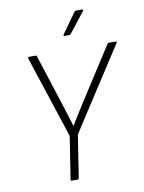

<svg xmlns="http://www.w3.org/2000/svg" viewBox="-92 -908 728 972"><g transform="rotate(-10 271.5 -422.0)"><path d="M197 0Q191 0 192 -7L226 -225L87 -648Q86 -652 88.5 -653.5Q91 -655 93 -655H126Q132 -655 133 -649L214 -398Q223 -367 233.5 -335.5Q244 -304 253 -272H254Q274 -304 293 -335Q312 -366 333 -398L495 -650Q498 -655 504 -655H539Q542 -655 543 -653.5Q544 -652 542 -648L268 -225L234 -7Q232 0 226 0ZM288 -728Q285 -728 284 -730.5Q283 -733 285 -736L358 -838Q362 -844 368 -844H399Q403 -844 404 -842Q405 -840 402 -836L322 -734Q320 -731 317.5 -729.5Q315 -728 312 -728Z"/></g></svg>

Font: Sofia Sans Semi Condensed ExtraLight
Style: Italic
Weight: 250
Italic angle: -9°
Version: Version 4.100